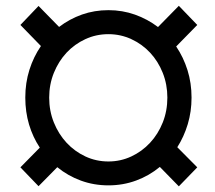

<svg xmlns="http://www.w3.org/2000/svg" viewBox="-20 -638 753 671"><path d="M538.6 -54.7Q501.5 -23.9 455.8 -7.1Q410.2 9.8 358.9 9.8Q308.1 9.8 262.7 -6.8Q217.3 -23.4 180.2 -53.7L114.7 12.7L51.3 -53.2L119.1 -122.1Q94.7 -158.7 81.5 -202.9Q68.4 -247.1 68.4 -296.9Q68.4 -348.6 82.8 -394Q97.2 -439.5 123 -477.1L51.3 -550.8L114.7 -617.2L186.5 -543.9Q223.1 -571.8 266.6 -587.2Q310.1 -602.5 358.9 -602.5Q407.7 -602.5 451.7 -586.9Q495.6 -571.3 532.2 -543.5L605 -617.7L669.4 -550.8L595.7 -475.6Q621.1 -438 635.3 -392.8Q649.4 -347.7 649.4 -296.9Q649.4 -248 636.2 -204.1Q623 -160.2 599.6 -123.5L669.4 -53.2L605 13.2ZM151.9 -296.9Q151.9 -250.5 168.2 -210Q184.6 -169.4 212.6 -139.2Q240.7 -108.9 278.3 -91.3Q315.9 -73.7 358.9 -73.7Q401.4 -73.7 439 -91.3Q476.6 -108.9 504.6 -139.2Q532.7 -169.4 548.8 -210Q564.9 -250.5 564.9 -296.9Q564.9 -342.8 548.8 -383.3Q532.7 -423.8 504.6 -453.9Q476.6 -483.9 439 -501.2Q401.4 -518.6 358.9 -518.6Q315.9 -518.6 278.3 -501.2Q240.7 -483.9 212.6 -453.9Q184.6 -423.8 168.2 -383.3Q151.9 -342.8 151.9 -296.9Z"/></svg>

Font: Nahid FD
Style: FD
Weight: 400
Foundry: DejaVu fonts team - Redesigned by Saber Rastikerdar
Version: Version 0.3.0